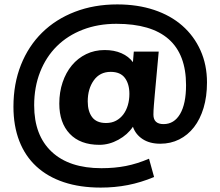

<svg xmlns="http://www.w3.org/2000/svg" viewBox="-20 -730 1000 871"><path d="M679 73Q619 98 560 109.5Q501 121 437 121Q343 121 269.5 96.5Q196 72 145 25Q94 -22 67.5 -90.5Q41 -159 41 -246Q41 -350 75 -435.5Q109 -521 171 -582Q233 -643 320 -676.5Q407 -710 512 -710Q604 -710 679 -685Q754 -660 807 -613.5Q860 -567 889.5 -501.5Q919 -436 919 -356Q919 -292 903.5 -240.5Q888 -189 860 -153Q832 -117 793 -97.5Q754 -78 707 -78Q659 -78 627 -99Q595 -120 583 -155Q559 -119 517 -96Q475 -73 431 -73Q344 -73 296.5 -123Q249 -173 249 -260Q249 -312 264 -356.5Q279 -401 306 -433.5Q333 -466 371 -484.5Q409 -503 455 -503Q498 -503 531 -488.5Q564 -474 583 -448L587 -496H700L682 -299Q680 -276 678 -251.5Q676 -227 676 -210Q676 -167 722 -167Q770 -167 797 -213Q824 -259 824 -344Q824 -622 508 -622Q425 -622 356 -595.5Q287 -569 238 -520.5Q189 -472 162 -403.5Q135 -335 135 -252Q135 -116 214.5 -41.5Q294 33 440 33Q500 33 551 23Q602 13 656 -10ZM461 -172Q487 -172 506.5 -182.5Q526 -193 539.5 -211Q553 -229 560 -253Q567 -277 567 -304Q567 -349 546.5 -376.5Q526 -404 482 -404Q433 -404 405.5 -365.5Q378 -327 378 -270Q378 -225 398 -198.5Q418 -172 461 -172Z"/></svg>

Font: Geist
Style: Bold
Weight: 400
Designer: Basement.studio, Andrés Briganti, Mateo Zaragoza
Foundry: Basement.studio, Vercel, Andrés Briganti, Guido Ferreyra, Mateo Zaragoza
Version: Version 1.401